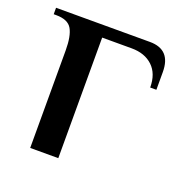

<svg xmlns="http://www.w3.org/2000/svg" viewBox="-93 -556 622 642"><g transform="rotate(20 218.0 -235.0)"><path d="M80 -347Q80 -398 66 -422.5Q52 -447 10 -447H1V-470H335Q410 -470 410 -390V-327H388Q388 -376 360 -402.5Q332 -429 285 -429H180V0H80Z"/></g></svg>

Font: El Messiri Medium
Style: Regular
Weight: 500
Designer: Mohamed Gaber
Foundry: Kief Type Foundry
Version: Version 2.007